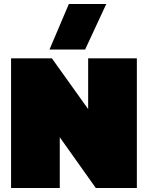

<svg xmlns="http://www.w3.org/2000/svg" viewBox="-20 -934 735 954"><path d="M226 -688 322 -914H508L403 -688ZM35 0V-644H238L418 -392V-644H660V0H456L277 -252V0Z"/></svg>

Font: Kanit Black
Style: Regular
Weight: 900
Designer: Katatrad Team
Foundry: CadsonDemak
Version: Version 2.000; ttfautohint (v1.8.3)